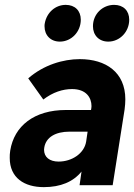

<svg xmlns="http://www.w3.org/2000/svg" viewBox="-20 -761 551 789"><path d="M226 -590C273 -590 312 -630 312 -680C312 -717 288 -741 250 -741C208 -741 172 -710 164 -665C163 -661 163 -657 163 -653C163 -616 188 -590 226 -590ZM425 -590C472 -590 511 -630 511 -680C511 -717 487 -741 449 -741C402 -741 362 -704 362 -653C362 -616 387 -590 425 -590ZM443 0 492 -311C494 -326 495 -340 495 -353C495 -464 415 -518 308 -518C239 -518 159 -494 96 -439L158 -352C197 -382 238 -395 276 -395C335 -395 356 -359 356 -325C356 -320 355 -314 354 -309H251C120 -309 38 -243 22 -142C20 -131 20 -121 20 -112C20 -30 80 8 160 8C229 8 281 -14 315 -56L307 0ZM334 -179C326 -130 275 -97 221 -97C184 -97 161 -115 161 -146C161 -149 162 -152 162 -155C169 -197 208 -220 266 -220H340Z"/></svg>

Font: Arthouse Owned
Style: Bold Italic
Weight: 700
Italic angle: -10°
Designer: Jeremy Tribby
Foundry: Tribby Type
Version: Version 1.000;PS 001.000;hotconv 1.0.88;makeotf.lib2.5.64775